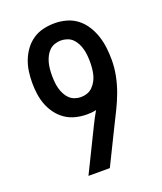

<svg xmlns="http://www.w3.org/2000/svg" viewBox="-138 -832 775 920"><g transform="rotate(-20 250.0 -371.5)"><path d="M262 0H153L260 -218Q268 -235 277 -251.5Q286 -268 295 -284Q283 -281 271 -280Q259 -279 247 -279Q219 -279 190.5 -286Q162 -293 138.5 -309Q115 -325 97.5 -348.5Q80 -372 70 -398.5Q60 -425 56 -453.5Q52 -482 52 -511Q52 -540 56 -568.5Q60 -597 70.5 -624Q81 -651 98.5 -674.5Q116 -698 140 -714Q164 -730 192.5 -736.5Q221 -743 250 -743Q281 -743 311 -734.5Q341 -726 365 -707Q389 -688 405.5 -661.5Q422 -635 431.5 -605.5Q441 -576 444.5 -545.5Q448 -515 448 -485Q448 -444 440 -404Q432 -364 418 -326Q404 -288 386 -251.5Q368 -215 350 -179ZM249 -367Q266 -367 281.5 -372.5Q297 -378 308.5 -389.5Q320 -401 328 -415.5Q336 -430 340 -446Q344 -462 345.5 -478.5Q347 -495 347 -511Q347 -527 345.5 -543.5Q344 -560 340 -575.5Q336 -591 328.5 -606Q321 -621 309.5 -632.5Q298 -644 282 -649.5Q266 -655 250 -655Q234 -655 218 -649.5Q202 -644 190.5 -632.5Q179 -621 171.5 -606Q164 -591 160 -575.5Q156 -560 154.5 -543.5Q153 -527 153 -511Q153 -495 154.5 -478.5Q156 -462 160 -446.5Q164 -431 171.5 -416Q179 -401 190.5 -389.5Q202 -378 217.5 -372.5Q233 -367 249 -367Z"/></g></svg>

Font: Iosevka Custom Semibold
Style: Regular
Weight: 600
Designer: Belleve Invis
Foundry: Belleve Invis
Version: Version 27.0.2; ttfautohint (v1.8.4)